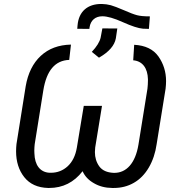

<svg xmlns="http://www.w3.org/2000/svg" viewBox="-20 -936 894 967"><path d="M734.9 -853.5C706.5 -853.5 685.1 -855.5 670.4 -859.4C655.3 -863.3 633.3 -871.6 603.5 -884.8C573.7 -897.5 552.2 -905.8 538.1 -909.7C523.9 -913.6 508.8 -915.5 493.2 -916C492.2 -916 490.7 -916 489.7 -916C421.9 -916 376.5 -878.9 370.6 -808.6L369.1 -791L430.2 -790.5L431.2 -799.3C437 -834 460.4 -854 495.6 -854C520.5 -854 554.7 -844.2 599.1 -824.2C643.6 -804.2 676.8 -793.5 699.7 -791.5L730 -790.5ZM478.5 -645.5C528.8 -674.3 557.1 -707 563.5 -743.2L570.8 -792.5L495.6 -793L486.8 -746.1C481.9 -725.1 467.3 -701.2 442.4 -674.8ZM650.9 -632.3C698.2 -628.4 723.6 -592.3 725.1 -537.1C725.1 -534.7 725.1 -532.2 725.1 -530.3C725.1 -516.1 724.1 -502.9 722.7 -489.7L677.2 -207C661.6 -113.3 616.2 -65.4 556.2 -65.4C555.2 -65.4 554.2 -65.4 552.7 -65.4C519 -66.9 495.1 -77.6 480 -98.1C465.3 -118.7 458 -142.6 458 -169.9C458 -177.2 458.5 -185.1 459.5 -193.4L493.7 -402.8H401.9L367.2 -193.4C360.4 -152.3 344.7 -120.6 320.8 -98.6C296.9 -76.7 268.6 -65.9 236.3 -65.9C234.4 -65.9 231.9 -65.9 229.5 -65.9C181.2 -68.4 154.8 -105.5 153.3 -163.6C153.3 -168.5 152.8 -172.9 152.8 -177.2C152.8 -188.5 153.8 -199.7 154.8 -210L198.2 -481C214.4 -581.1 257.8 -631.8 328.6 -634.3L337.4 -711.4C275.4 -710 225.1 -691.4 185.5 -654.8C146 -618.2 120.6 -566.9 109.4 -501.5L63 -210.4L61.5 -191.9C61 -185.5 61 -179.7 61 -173.8C61 -122.1 74.7 -78.6 102.1 -43.9C129.4 -9.3 169.4 9.3 222.7 10.7C224.1 10.7 225.6 10.7 227.5 10.7C296.4 10.7 352.5 -17.6 396 -73.7C407.2 -48.3 426.3 -28.3 453.1 -13.2C479.5 2.4 510.3 10.3 545.4 10.7C548.3 10.7 550.8 10.7 553.2 10.7C589.8 10.7 623.5 2.4 653.8 -15.1C684.1 -32.2 709.5 -58.1 729.5 -92.3C749.5 -126.5 762.7 -166 769 -210.4L814 -489.3C815.4 -502.4 816.4 -515.1 816.4 -527.3C816.4 -574.7 803.2 -615.7 777.8 -651.9C752 -688 711.4 -707.5 655.8 -710.4Z"/></svg>

Font: Roboto
Style: Italic
Weight: 400
Italic angle: -12°
Designer: Google
Version: Version 2.137; 2017